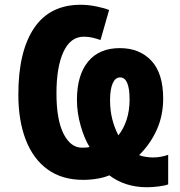

<svg xmlns="http://www.w3.org/2000/svg" viewBox="-20 -745 754 806"><path d="M665 -331Q665 -260 638 -200Q611 -140 564 -94Q575 -89 592 -86.5Q609 -84 622 -84Q654 -84 686 -95V29Q674 34 647 37.5Q620 41 597 41Q505 41 439 -9Q418 0 389 5Q360 10 329 10Q240 10 179.5 -34Q119 -78 88 -158.5Q57 -239 57 -348Q57 -529 123 -627Q189 -725 319 -725Q350 -725 384.5 -718Q419 -711 438 -703L402 -577Q385 -583 368 -587Q351 -591 332 -591Q276 -591 246.5 -527.5Q217 -464 217 -353Q217 -242 247 -183Q277 -124 326 -125Q347 -125 356 -128Q334 -163 318.5 -217.5Q303 -272 303 -326Q303 -429 349.5 -486Q396 -543 483 -543Q566 -543 615.5 -490Q665 -437 665 -331ZM524 -327Q524 -420 484 -420Q464 -420 453 -395Q442 -370 442 -324Q442 -281 451.5 -244Q461 -207 477 -177Q499 -204 511.5 -242.5Q524 -281 524 -327Z"/></svg>

Font: Noto Sans Condensed ExtraBold
Style: Regular
Weight: 800
Width: 3
Designer: Monotype Design Team
Foundry: Monotype Imaging Inc.
Version: Version 2.013; ttfautohint (v1.8.4.7-5d5b)